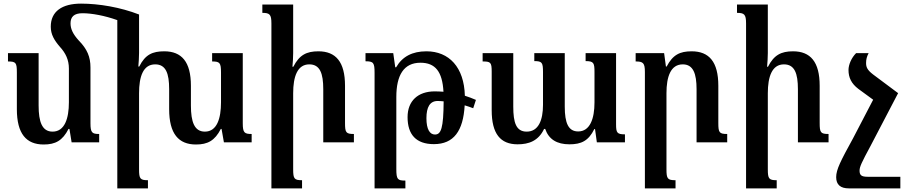

<svg xmlns="http://www.w3.org/2000/svg" viewBox="-20 -785 5017 1059"><path d="M260 -638C260 -595 279 -563 311 -526C342 -492 360 -455 360 -407V-221C360 -132 337 -59 270 -59C212 -59 193 -113 193 -203V-492H24V-446C68 -446 73 -439 73 -385V-183C73 -47 125 12 221 12C285 12 325 -9 358 -74H363L375 0H527V-46C488 -46 479 -53 479 -105V-413C479 -471 461 -514 415 -561C382 -597 369 -626 369 -656C369 -692 388 -712 435 -712C486 -712 557 -699 627 -674V254H796V209C753 209 747 201 747 149V-271C747 -362 769 -430 836 -430C895 -430 913 -380 913 -293V-183C913 -47 965 12 1061 12C1125 12 1165 -9 1198 -74H1202L1215 0H1368V-46C1328 -46 1319 -53 1319 -105V-492H1150V-446C1192 -446 1199 -439 1199 -385V-221C1199 -132 1177 -59 1110 -59C1052 -59 1033 -113 1033 -203V-312C1033 -444 982 -502 886 -502C821 -502 781 -484 748 -418H743C745 -443 747 -467 747 -493V-705C644 -745 526 -765 427 -765C322 -765 260 -722 260 -638Z M1932 -46C1888 -46 1883 -54 1883 -107V-312C1883 -444 1832 -502 1736 -502C1671 -502 1631 -482 1598 -417H1593C1595 -442 1597 -466 1597 -492V-760H1427V-714C1467 -714 1477 -706 1477 -656V254H1646V209C1603 209 1597 201 1597 149V-271C1597 -362 1620 -430 1686 -430C1745 -430 1763 -380 1763 -293V0H1932Z M2046 254H2216V211C2173 211 2166 205 2166 147V-250C2166 -370 2207 -439 2299 -439C2381 -439 2420 -390 2426 -279C2410 -280 2394 -281 2378 -281C2285 -281 2228 -228 2228 -139C2228 -43 2275 10 2373 10C2483 10 2535 -63 2543 -204C2559 -199 2575 -194 2590 -188L2605 -234C2585 -243 2565 -250 2544 -257C2540 -414 2457 -502 2332 -502C2254 -502 2199 -473 2165 -414H2160L2149 -492H1996V-447C2040 -447 2046 -439 2046 -383ZM2332 -133C2332 -194 2351 -228 2394 -228C2404 -228 2415 -227 2427 -226C2426 -78 2413 -43 2379 -43C2351 -43 2332 -71 2332 -133Z M3210 -492V-448C3255 -448 3259 -438 3259 -387V-220C3259 -130 3234 -60 3169 -60C3115 -60 3095 -106 3095 -197V-492H2927V-448C2970 -448 2975 -440 2975 -387V-207C2975 -122 2950 -59 2885 -59C2827 -59 2811 -108 2811 -197V-492H2642V-446C2686 -446 2692 -441 2692 -390V-177C2692 -47 2740 11 2835 11C2897 11 2950 -8 2981 -74H2987C3007 -16 3052 11 3121 11C3186 11 3226 -8 3258 -73H3262L3272 0H3427V-44C3383 -44 3378 -53 3378 -100V-492Z M3991 -46C3947 -46 3942 -54 3942 -107V-312C3942 -444 3891 -502 3795 -502C3730 -502 3691 -483 3657 -418H3653L3643 -492H3486V-446C3527 -446 3537 -438 3537 -388V254H3706V209C3662 209 3656 201 3656 149V-271C3656 -362 3679 -430 3746 -430C3804 -430 3822 -378 3822 -293V0H3991Z M4550 -46C4506 -46 4501 -54 4501 -107V-312C4501 -444 4450 -502 4354 -502C4289 -502 4249 -482 4216 -417H4211C4213 -442 4215 -466 4215 -492V-760H4045V-714C4085 -714 4095 -706 4095 -656V254H4264V209C4221 209 4215 201 4215 149V-271C4215 -362 4238 -430 4304 -430C4363 -430 4381 -380 4381 -293V0H4550Z M4771 -492H4702C4676 -466 4660 -428 4660 -399C4660 -357 4676 -324 4714 -295L4796 -235L4685 -22C4617 102 4592 150 4592 192C4592 234 4616 254 4662 254H4946V190H4765C4731 190 4721 181 4721 156C4721 135 4733 110 4781 21L4933 -270L4934 -271L4796 -374C4762 -400 4757 -416 4757 -438C4757 -457 4761 -473 4771 -492Z"/></svg>

Font: Noto Serif Armenian SemiCondensed SemiBold
Style: Regular
Weight: 600
Width: 4
Designer: Monotype Design Team
Foundry: Monotype Imaging Inc.
Version: Version 2.008